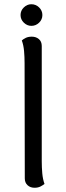

<svg xmlns="http://www.w3.org/2000/svg" viewBox="-20 -875 313 906"><path d="M143 11Q123 11 110 -1Q97 -13 97 -33L96 -577Q96 -607 93.5 -634.5Q91 -662 83 -684Q89 -690 101 -696Q113 -702 130 -702Q150 -702 163.5 -690.5Q177 -679 177 -658V-114Q177 -85 179.5 -57Q182 -29 190 -7Q184 -2 172 4.5Q160 11 143 11ZM128 -753Q108 -753 92.5 -768Q77 -783 77 -804Q77 -825 92.5 -840Q108 -855 128 -855Q149 -855 164.5 -840Q180 -825 180 -804Q180 -783 164.5 -768Q149 -753 128 -753Z"/></svg>

Font: Arima
Style: Regular
Weight: 400
Designer: Joana Correia and Natanael Gama
Foundry: NDISCOVER
Version: Version 1.101;gftools[0.9.23]